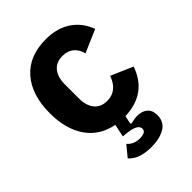

<svg xmlns="http://www.w3.org/2000/svg" viewBox="-217 -638 952 952"><g transform="rotate(-45 258.5 -162.5)"><path d="M275 212Q188 212 151 168L197 112Q221 141 263 141Q307 141 307 116Q307 83 232 76L211 74L225 7Q134 -10 85 -81Q36 -152 36 -263Q36 -391 100 -464Q164 -537 281 -537Q360 -537 413.5 -501Q467 -465 491 -400L371 -348Q364 -380 341 -400Q318 -420 281 -420Q237 -420 213.5 -391Q190 -362 190 -311V-213Q190 -163 213.5 -134Q237 -105 281 -105Q351 -105 379 -183L494 -133Q445 7 291 12L282 55L286 59Q314 52 334 52Q366 52 386.5 69Q407 86 407 121Q407 168 369.5 190Q332 212 275 212Z"/></g></svg>

Font: Anuphan
Style: Bold
Weight: 700
Designer: Mike Abbink, Paul van der Laan, Pieter van Rosmalen, Mint Tantisuwanna
Foundry: Bold Monday; Cadson Demak
Version: Version 3.002;hotconv 1.0.109;makeotfexe 2.5.65596